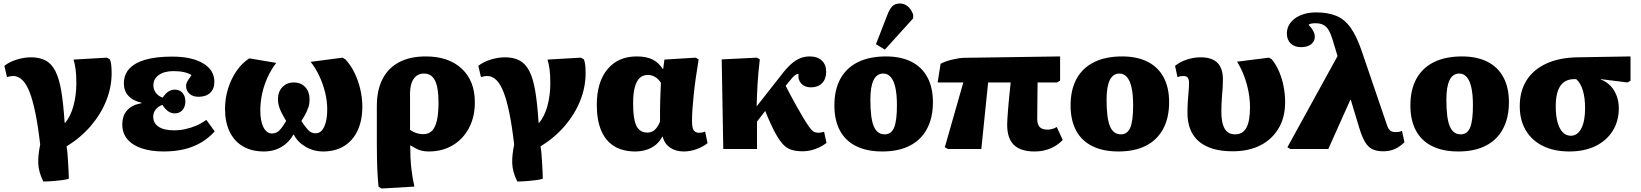

<svg xmlns="http://www.w3.org/2000/svg" viewBox="-20 -853 9392 1099"><path d="M228 186Q214 158 207 132.5Q200 107 199 82Q198 57 201 30.5Q204 4 210 -26Q198 -130 183 -204Q168 -278 149.5 -325.5Q131 -373 107.5 -395.5Q84 -418 56 -418Q40 -418 20 -412L5 -476Q32 -498 74.5 -511.5Q117 -525 158 -525Q206 -525 240.5 -507Q275 -489 297 -446Q319 -403 331 -330.5Q343 -258 350 -150H353Q368 -168 380 -192Q392 -216 400 -245Q408 -274 412.5 -307Q417 -340 417 -376Q417 -422 413 -454Q409 -486 401 -512L592 -523L609 -513Q614 -503 616.5 -482Q619 -461 619 -434Q619 -354 588 -276.5Q557 -199 499.5 -132Q442 -65 361 -15Q364 -1 366 22.5Q368 46 369.5 73Q371 100 372.5 125.5Q374 151 374 170Q365 174 339 177.5Q313 181 282.5 183.5Q252 186 228 186Z M918 14Q843 14 789.5 -4.5Q736 -23 708 -57.5Q680 -92 680 -140Q680 -191 708 -222Q736 -253 790 -262V-265Q741 -276 715 -304.5Q689 -333 689 -375Q689 -426 720.5 -460Q752 -494 813 -511.5Q874 -529 965 -529Q1078 -529 1142.5 -490.5Q1207 -452 1207 -385Q1207 -344 1183 -321.5Q1159 -299 1116 -299Q1084 -299 1064.5 -316.5Q1045 -334 1045 -363Q1045 -369 1048 -377.5Q1051 -386 1058.5 -397Q1066 -408 1076 -423Q1060 -434 1033.5 -440Q1007 -446 973 -446Q921 -446 889.5 -424Q858 -402 858 -365Q858 -341 872 -322Q886 -303 911 -294Q927 -318 944 -329Q961 -340 980 -340Q1008 -340 1024.5 -321.5Q1041 -303 1041 -273Q1041 -242 1024.5 -223Q1008 -204 980 -204Q960 -204 942 -216.5Q924 -229 910 -253Q885 -244 871 -226Q857 -208 857 -185Q857 -148 888 -127.5Q919 -107 976 -107Q1009 -107 1041 -114Q1073 -121 1103.5 -134Q1134 -147 1161 -167L1209 -101Q1176 -64 1132.5 -38Q1089 -12 1035.5 1Q982 14 918 14Z M1491 14Q1421 14 1371 -15Q1321 -44 1294.5 -99Q1268 -154 1268 -229Q1268 -290 1285.5 -346Q1303 -402 1334 -447Q1365 -492 1407 -519L1561 -493Q1532 -455 1511.5 -410Q1491 -365 1480.5 -317Q1470 -269 1470 -220Q1470 -160 1488 -124.5Q1506 -89 1537 -89Q1563 -89 1581 -108.5Q1599 -128 1618 -161Q1602 -187 1591.5 -208Q1581 -229 1576 -247.5Q1571 -266 1571 -284Q1571 -328 1596.5 -354.5Q1622 -381 1662 -381Q1703 -381 1727.5 -354Q1752 -327 1752 -284Q1752 -273 1750.5 -261.5Q1749 -250 1745 -238.5Q1741 -227 1735.5 -214.5Q1730 -202 1722 -188.5Q1714 -175 1705 -160Q1726 -128 1743.5 -109Q1761 -90 1787 -90Q1808 -90 1822.5 -106.5Q1837 -123 1845 -154Q1853 -185 1853 -227Q1853 -274 1841 -323.5Q1829 -373 1807.5 -418.5Q1786 -464 1758 -499L1941 -523L1957 -513Q1986 -483 2008 -438.5Q2030 -394 2042 -343.5Q2054 -293 2054 -243Q2054 -164 2027 -106Q2000 -48 1949.5 -17Q1899 14 1830 14Q1775 14 1729 -13Q1683 -40 1662 -82H1659Q1642 -52 1617 -30.5Q1592 -9 1560.5 2.5Q1529 14 1491 14Z M2164 226 2147 216Q2144 191 2141.5 150Q2139 109 2138 62Q2137 15 2137 -28V-245Q2137 -337 2169.5 -400.5Q2202 -464 2264.5 -497Q2327 -530 2417 -530Q2548 -530 2623 -460Q2698 -390 2698 -267Q2698 -184 2664.5 -120.5Q2631 -57 2571.5 -21.5Q2512 14 2434 14Q2413 14 2395.5 10Q2378 6 2362.5 -2Q2347 -10 2329 -21H2328Q2328 15 2329.5 46.5Q2331 78 2334 106.5Q2337 135 2341.5 162Q2346 189 2352 215ZM2402 -85Q2433 -85 2452 -103.5Q2471 -122 2480.5 -162Q2490 -202 2490 -266Q2490 -352 2470 -392Q2450 -432 2407 -432Q2369 -432 2348 -402Q2327 -372 2327 -316V-110Q2337 -103 2349.5 -97Q2362 -91 2376 -88Q2390 -85 2402 -85Z M2941 186Q2927 158 2920 132.5Q2913 107 2912 82Q2911 57 2914 30.5Q2917 4 2923 -26Q2911 -130 2896 -204Q2881 -278 2862.5 -325.5Q2844 -373 2820.5 -395.5Q2797 -418 2769 -418Q2753 -418 2733 -412L2718 -476Q2745 -498 2787.5 -511.5Q2830 -525 2871 -525Q2919 -525 2953.5 -507Q2988 -489 3010 -446Q3032 -403 3044 -330.5Q3056 -258 3063 -150H3066Q3081 -168 3093 -192Q3105 -216 3113 -245Q3121 -274 3125.5 -307Q3130 -340 3130 -376Q3130 -422 3126 -454Q3122 -486 3114 -512L3305 -523L3322 -513Q3327 -503 3329.5 -482Q3332 -461 3332 -434Q3332 -354 3301 -276.5Q3270 -199 3212.5 -132Q3155 -65 3074 -15Q3077 -1 3079 22.5Q3081 46 3082.5 73Q3084 100 3085.5 125.5Q3087 151 3087 170Q3078 174 3052 177.5Q3026 181 2995.5 183.5Q2965 186 2941 186Z M3616 14Q3544 14 3495 -16.5Q3446 -47 3421 -106.5Q3396 -166 3396 -253Q3396 -383 3457 -456.5Q3518 -530 3624 -530Q3679 -530 3714 -513Q3749 -496 3774 -458H3776L3783 -512L3962 -523L3979 -513Q3969 -453 3962 -402.5Q3955 -352 3950.5 -308Q3946 -264 3943.5 -227Q3941 -190 3941 -158Q3941 -135 3945 -120.5Q3949 -106 3958.5 -99.5Q3968 -93 3982 -93Q3991 -93 3999 -94.5Q4007 -96 4016 -100L4030 -34Q4005 -13 3968 0.5Q3931 14 3894 14Q3847 14 3815 -8.5Q3783 -31 3773 -71H3771Q3757 -44 3734.5 -25Q3712 -6 3681.5 4Q3651 14 3616 14ZM3686 -94Q3710 -94 3727.5 -109.5Q3745 -125 3758 -157Q3758 -191 3758 -220.5Q3758 -250 3759 -277.5Q3760 -305 3761 -330.5Q3762 -356 3763 -379Q3750 -400 3730.5 -412Q3711 -424 3688 -424Q3660 -424 3641.5 -406.5Q3623 -389 3613.5 -353.5Q3604 -318 3604 -263Q3604 -202 3612 -165Q3620 -128 3638.5 -111Q3657 -94 3686 -94Z M4576 13Q4534 13 4506 3Q4478 -7 4456 -33.5Q4434 -60 4410 -106Q4402 -123 4392.5 -142.5Q4383 -162 4375 -181.5Q4367 -201 4360 -218L4313 -157V0H4120L4111 -513L4312 -523L4329 -513Q4324 -472 4321 -436Q4318 -400 4316 -368Q4314 -336 4313 -305.5Q4312 -275 4311 -244L4450 -421Q4482 -463 4508 -486Q4534 -509 4559.5 -519.5Q4585 -530 4615 -530Q4659 -530 4684 -506.5Q4709 -483 4709 -442Q4709 -401 4685.5 -377Q4662 -353 4622 -353Q4586 -353 4566 -375Q4546 -397 4551 -430Q4544 -430 4537.5 -426.5Q4531 -423 4523 -416Q4515 -409 4506 -397L4477 -362Q4491 -335 4505.5 -307.5Q4520 -280 4537.5 -249Q4555 -218 4577 -180Q4600 -143 4613.5 -124Q4627 -105 4638.5 -99Q4650 -93 4666 -93Q4673 -93 4679.5 -94.5Q4686 -96 4697 -99L4711 -35Q4693 -21 4670.5 -10Q4648 1 4623.5 7Q4599 13 4576 13Z M5030 14Q4942 14 4880.5 -16.5Q4819 -47 4787.5 -106Q4756 -165 4756 -249Q4756 -339 4790 -401.5Q4824 -464 4890 -497Q4956 -530 5051 -530Q5137 -530 5197 -499.5Q5257 -469 5288.5 -410.5Q5320 -352 5320 -268Q5320 -179 5286 -115.5Q5252 -52 5187.5 -19Q5123 14 5030 14ZM5044 -84Q5081 -84 5097.5 -122Q5114 -160 5114 -250Q5114 -312 5105 -352Q5096 -392 5078.5 -412Q5061 -432 5036 -432Q4999 -432 4980.5 -395Q4962 -358 4962 -282Q4962 -176 4981.5 -130Q5001 -84 5044 -84ZM5045 -569 4994 -600 5060 -770Q5074 -805 5089.5 -819Q5105 -833 5131 -833Q5156 -833 5175.5 -817Q5195 -801 5207 -770V-748Z M5901 14Q5822 14 5783.5 -23.5Q5745 -61 5745 -139Q5745 -155 5746.5 -176.5Q5748 -198 5750 -224Q5752 -250 5754.5 -277Q5757 -304 5760 -331Q5763 -358 5765 -381H5636L5597 0H5407L5388 -10L5494 -381H5347L5364 -488Q5377 -495 5393.5 -501Q5410 -507 5429.5 -511.5Q5449 -516 5466.5 -519Q5484 -522 5497 -522L6048 -530V-391L6030 -381H5919Q5919 -358 5918.5 -334Q5918 -310 5918 -285Q5918 -260 5917.5 -232.5Q5917 -205 5917 -173Q5917 -141 5931 -126Q5945 -111 5976 -111Q5989 -111 6002 -114.5Q6015 -118 6029 -126L6063 -52Q6041 -29 6015 -14.5Q5989 0 5961 7Q5933 14 5901 14Z M6382 14Q6294 14 6232.5 -16.5Q6171 -47 6139.5 -106Q6108 -165 6108 -249Q6108 -339 6142 -401.5Q6176 -464 6242 -497Q6308 -530 6403 -530Q6489 -530 6549 -499.5Q6609 -469 6640.5 -410.5Q6672 -352 6672 -268Q6672 -179 6638 -115.5Q6604 -52 6539.5 -19Q6475 14 6382 14ZM6396 -84Q6433 -84 6449.5 -122Q6466 -160 6466 -250Q6466 -312 6457 -352Q6448 -392 6430.5 -412Q6413 -432 6388 -432Q6351 -432 6332.5 -395Q6314 -358 6314 -282Q6314 -176 6333.5 -130Q6353 -84 6396 -84Z M7036 13Q6909 13 6843 -43Q6777 -99 6777 -207Q6777 -242 6779 -272.5Q6781 -303 6783.5 -329.5Q6786 -356 6786 -376Q6786 -399 6778.5 -408.5Q6771 -418 6753 -418Q6745 -418 6736.5 -416.5Q6728 -415 6720 -411L6706 -476Q6734 -499 6773.5 -512Q6813 -525 6852 -525Q6917 -525 6948.5 -493.5Q6980 -462 6980 -397Q6980 -376 6978.5 -353Q6977 -330 6975 -306.5Q6973 -283 6972 -260.5Q6971 -238 6971 -216Q6971 -171 6979.5 -141.5Q6988 -112 7005.5 -98Q7023 -84 7050 -84Q7094 -84 7114.5 -122Q7135 -160 7135 -239Q7135 -282 7126.5 -327.5Q7118 -373 7101.5 -417Q7085 -461 7061 -500L7244 -523L7260 -513Q7284 -484 7301 -444.5Q7318 -405 7327 -360Q7336 -315 7336 -268Q7336 -182 7299 -119Q7262 -56 7195 -21.5Q7128 13 7036 13Z M8005 -104 8019 -39Q7992 -12 7962.5 0.5Q7933 13 7897 13Q7860 13 7835.5 1Q7811 -11 7793.5 -40Q7776 -69 7760 -122L7712 -281H7709L7583 0H7366L7349 -10L7636 -532L7608 -625Q7597 -661 7584.5 -681.5Q7572 -702 7554 -711Q7536 -720 7510 -720Q7497 -720 7486 -718Q7475 -716 7470 -711Q7483 -698 7490.5 -686.5Q7498 -675 7502 -664.5Q7506 -654 7506 -643Q7506 -616 7484.5 -599.5Q7463 -583 7427 -583Q7390 -583 7368 -604Q7346 -625 7346 -662Q7346 -697 7367.5 -724Q7389 -751 7426.5 -766.5Q7464 -782 7513 -782Q7582 -782 7629.5 -762Q7677 -742 7710.5 -695Q7744 -648 7772 -568L7918 -140Q7923 -124 7929.5 -114.5Q7936 -105 7945 -101Q7954 -97 7966 -97Q7977 -97 7985.5 -98Q7994 -99 8005 -104Z M8327 14Q8239 14 8177.5 -16.5Q8116 -47 8084.5 -106Q8053 -165 8053 -249Q8053 -339 8087 -401.5Q8121 -464 8187 -497Q8253 -530 8348 -530Q8434 -530 8494 -499.5Q8554 -469 8585.5 -410.5Q8617 -352 8617 -268Q8617 -179 8583 -115.5Q8549 -52 8484.5 -19Q8420 14 8327 14ZM8341 -84Q8378 -84 8394.5 -122Q8411 -160 8411 -250Q8411 -312 8402 -352Q8393 -392 8375.5 -412Q8358 -432 8333 -432Q8296 -432 8277.5 -395Q8259 -358 8259 -282Q8259 -176 8278.5 -130Q8298 -84 8341 -84Z M8963 14Q8875 14 8811.5 -17.5Q8748 -49 8713.5 -107Q8679 -165 8679 -245Q8679 -332 8718.5 -394Q8758 -456 8833 -490Q8908 -524 9014 -525L9313 -530V-391L9296 -381L9143 -400V-398Q9175 -386 9198 -362Q9221 -338 9233.5 -305Q9246 -272 9246 -233Q9246 -159 9210.5 -103Q9175 -47 9111.5 -16.5Q9048 14 8963 14ZM8971 -76Q9010 -76 9031.5 -118Q9053 -160 9053 -233Q9053 -293 9040 -336Q9027 -379 9002 -400H8991Q8938 -400 8911.5 -361.5Q8885 -323 8885 -245Q8885 -192 8895 -154.5Q8905 -117 8924.5 -96.5Q8944 -76 8971 -76Z"/></svg>

Font: Literata 18pt ExtraBold
Style: Regular
Weight: 800
Designer: Latin by Veronika Burian and Jose Scaglione. Greek by Irene Vlachou. Cyrillic by Vera Evstafieva.
Foundry: TypeTogether
Version: Version 3.103;gftools[0.9.29]